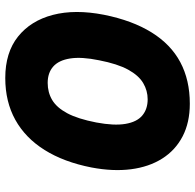

<svg xmlns="http://www.w3.org/2000/svg" viewBox="-26 -724 758 747"><g transform="rotate(-90 353.5 -351.0)"><path d="M323 8Q250 8 196 -20Q142 -48 109.5 -99.5Q77 -151 68 -221Q59 -291 75 -375Q96 -482 143 -557Q190 -632 260.5 -671Q331 -710 423 -710Q522 -710 584 -660.5Q646 -611 668.5 -525Q691 -439 669 -326Q647 -216 600.5 -141Q554 -66 484.5 -29Q415 8 323 8ZM340 -156Q374 -156 403.5 -173.5Q433 -191 455.5 -232Q478 -273 492 -345Q506 -413 499 -457.5Q492 -502 467.5 -523.5Q443 -545 404 -545Q367 -545 337.5 -527.5Q308 -510 286 -469Q264 -428 250 -356Q237 -287 244.5 -242.5Q252 -198 277 -177Q302 -156 340 -156Z"/></g></svg>

Font: REM
Style: Bold Italic
Weight: 700
Italic angle: -11°
Designer: Octavio Pardo
Foundry: Ashler Design
Version: Version 1.005;gftools[0.9.28]